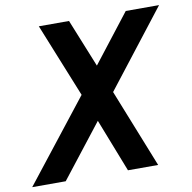

<svg xmlns="http://www.w3.org/2000/svg" viewBox="-143 -810 888 890"><g transform="rotate(-10 301.0 -364.5)"><path d="M-62.5 0H95.2L290.5 -250L388.2 0H530.3L383.3 -369.1L663.1 -729H506.3L330.6 -502.9L239.3 -729H97.2L237.3 -381.8Z"/></g></svg>

Font: Hack
Style: Bold Oblique
Weight: 700
Italic angle: -12°
Monospace: yes
Designer: Christopher Simpkins
Foundry: Christopher Simpkins
Version: Version 2.010